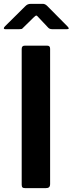

<svg xmlns="http://www.w3.org/2000/svg" viewBox="-34 -980 378 1000"><path d="M213 -742Q227 -742 227 -726V-22Q227 -10 221.5 -5Q216 0 203 0H99Q87 0 83 -4Q79 -8 79 -18V-725Q79 -742 94 -742ZM168 -888Q159 -899 155 -899Q151 -899 140 -888L87 -836Q82 -830 78.5 -829Q75 -828 66 -828H-6Q-14 -828 -14 -833Q-14 -837 -8 -843L98 -948Q104 -954 110.5 -957Q117 -960 128 -960H189Q201 -960 212 -949L317 -843Q324 -836 324 -832Q324 -828 315 -828H238Q224 -828 217 -836Z"/></svg>

Font: n
Style: Regular
Weight: 600
Designer: Pablo Impallari, Rodrigo Fuenzalida
Foundry: Impallari Type
Version: Version 1.002; ttfautohint (v1.5)